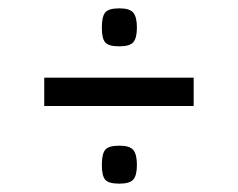

<svg xmlns="http://www.w3.org/2000/svg" viewBox="-20 -532 570 460"><path d="M266 -512Q291 -512 299.5 -501.5Q308 -491 308 -466Q308 -441 299.5 -431Q291 -421 266 -421Q240 -421 232 -430.5Q224 -440 224 -466Q224 -492 232 -502Q240 -512 266 -512ZM444 -346V-278H86V-346ZM266 -183Q291 -183 299.5 -172.5Q308 -162 308 -137Q308 -112 299.5 -102Q291 -92 266 -92Q240 -92 232 -101.5Q224 -111 224 -137Q224 -163 232 -173Q240 -183 266 -183Z"/></svg>

Font: Changa Light
Style: Regular
Weight: 300
Designer: Eduardo Rodriguez Tunni
Foundry: Eduardo Rodriguez Tunni
Version: Version 2.002; ttfautohint (v1.5) -l 8 -r 50 -G 110 -x 14 -H